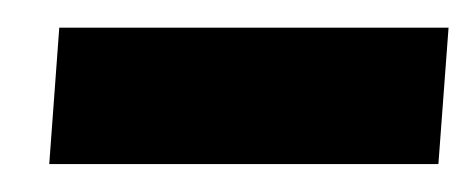

<svg xmlns="http://www.w3.org/2000/svg" viewBox="-20 -800 342 138"><path d="M295.1 -682.1H15.4L22.6 -780.1H302.4Z"/></svg>

Font: Merriweather Sans Variable Regular
Style: Italic
Weight: 300
Italic angle: -8°
Designer: Eben Sorkin
Foundry: Eben Sorkin
Version: Version 2.001